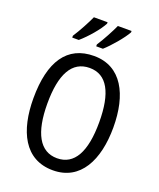

<svg xmlns="http://www.w3.org/2000/svg" viewBox="-170 -1046 959 1159"><g transform="rotate(20 309.5 -466.5)"><path d="M471 -934V-943H383C368 -909 330 -837 302 -795V-783H345C385 -818 449 -893 471 -934ZM317 -934V-943H229C213 -907 177 -839 148 -795V-783H190C237 -823 295 -891 317 -934ZM567 -358C567 -568 488 -724 311 -724C139 -724 53 -596 53 -359C53 -151 128 10 311 10C488 10 567 -148 567 -358ZM143 -358C143 -546 197 -647 311 -647C422 -647 476 -547 476 -358C476 -168 421 -67 310 -67C199 -67 143 -170 143 -358Z"/></g></svg>

Font: Noto Sans Sinhala Condensed
Style: Regular
Weight: 400
Width: 3
Designer: Jelle Bosma - Monotype Design Team
Foundry: Monotype Imaging Inc.
Version: Version 2.006